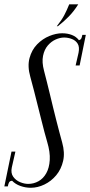

<svg xmlns="http://www.w3.org/2000/svg" viewBox="-31 -860 416 886"><path d="M236.1 -739H231.1Q253.5 -767.1 265.8 -790.4Q278 -813.8 288.4 -839.9H330Q310.2 -808.2 287 -784.4Q263.8 -760.5 236.1 -739ZM5.1 0H-10.9L22.1 -160.5H40.1L23.4 -87Q18.1 -61.2 30 -44.5Q41.9 -27.8 61.4 -19.6Q81 -11.4 99.2 -11.4Q124.8 -11.4 146.8 -23.8Q168.9 -36.1 182.6 -60.8Q196.4 -85.4 198.6 -121.6Q200.9 -157.8 186.8 -205Q181 -223.8 174.2 -250.2Q167.5 -276.8 159.4 -308.1Q151.4 -339.5 143 -373.4Q134.6 -407.2 126 -440.9Q117.4 -474.5 109 -504.9Q95 -554.2 105.3 -592.2Q115.6 -630.1 140.5 -655.6Q165.4 -681 196.6 -693.8Q227.8 -706.5 255.9 -706.5Q280.6 -706.5 300.8 -698.6Q320.9 -690.8 333.4 -674.4Q340.4 -676.4 343.4 -681.1Q346.4 -685.9 349 -699H365L336.4 -557.9H318L331.4 -616.2Q336.8 -642.9 327.6 -658.1Q318.4 -673.2 300.8 -680Q283.2 -686.8 264.9 -686.8Q246.2 -686.8 225.8 -677.7Q205.4 -668.6 189.4 -649.9Q173.5 -631.2 167.6 -602.2Q161.6 -573.1 172.2 -533.4Q178.2 -509.1 185.4 -481.8Q192.5 -454.5 199.4 -424.8Q206.4 -395.1 213.7 -365.4Q221 -335.6 228.3 -306.8Q235.6 -278 242.6 -251.6Q249.5 -225.2 255.8 -202.8Q269.1 -155.6 260.3 -117.3Q251.5 -79 228.4 -51.3Q205.2 -23.6 174 -8.6Q142.8 6.5 110.9 6.5Q86.6 6.5 63.3 -1.8Q40 -10 24.9 -25.9Q14.6 -25.2 10.9 -18.4Q7.1 -11.6 5.1 0Z"/></svg>

Font: Emberly Black
Style: Italic
Weight: 900
Italic angle: -12°
Designer: Rajesh Rajput
Foundry: Rajesh Rajput
Version: Version 1.000